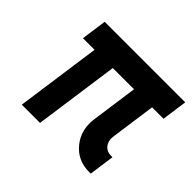

<svg xmlns="http://www.w3.org/2000/svg" viewBox="-120 -659 819 819"><g transform="rotate(45 289.0 -250.0)"><path d="M92 -500 76 -385H146L92 0H202L256 -385H384L355 -177Q344 -104 386 -52Q428 0 498 0H508L524 -115H514Q490 -115 475 -133Q461 -152 464 -177L493 -385H562L578 -500Z"/></g></svg>

Font: Unageo
Style: SemiBold-Italic
Weight: 600
Designer: Richard Sepsi
Foundry: Richard Sepsi
Version: Version 2.000